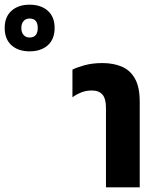

<svg xmlns="http://www.w3.org/2000/svg" viewBox="-277 -799 672 819"><path d="M175 0V-339Q175 -378 160 -395.5Q145 -413 115 -413Q90 -413 69 -404.5Q48 -396 32 -384V-502Q49 -511 83 -520.5Q117 -530 160 -530Q206 -530 242 -515Q278 -500 298.5 -464Q319 -428 319 -365V0ZM-151 -580Q-199 -580 -228 -606Q-257 -632 -257 -680Q-257 -727 -228 -753Q-199 -779 -151 -779Q-102 -779 -73 -753Q-44 -727 -44 -680Q-44 -632 -73 -606Q-102 -580 -151 -580ZM-151 -639Q-116 -639 -116 -680Q-116 -720 -151 -720Q-167 -720 -176.5 -709Q-186 -698 -186 -680Q-186 -661 -176.5 -650Q-167 -639 -151 -639Z"/></svg>

Font: Noto Sans Thai UI ExtCond ExtBd
Style: Regular
Weight: 800
Width: 2
Designer: Monotype Design Team
Foundry: Monotype Imaging Inc.
Version: Version 2.000